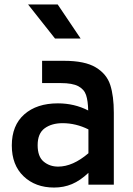

<svg xmlns="http://www.w3.org/2000/svg" viewBox="-20 -829 596 862"><path d="M33 0ZM491 -323V0H377V-53Q340 -18 303 -2.5Q266 13 223 13Q139 13 86 -37.5Q33 -88 33 -176Q33 -266 89 -315.5Q145 -365 240 -365Q314 -365 376 -333Q375 -376 366.5 -402Q358 -428 331.5 -442Q305 -456 253 -456H169V-556H268Q361 -556 410 -526.5Q459 -497 475 -447.5Q491 -398 491 -323ZM377 -141V-248Q321 -276 261 -276Q212 -276 180.5 -253Q149 -230 149 -177Q149 -126 176 -103.5Q203 -81 241 -81Q307 -81 377 -141ZM106 -809H239L342 -656H227Z"/></svg>

Font: Biryani SemiBold
Style: Regular
Weight: 600
Designer: Dan Reynolds and Mathieu Réguer
Foundry: Dan Reynolds and Mathieu Réguer
Version: Version 1.004; ttfautohint (v1.1) -l 5 -r 5 -G 72 -x 0 -D la